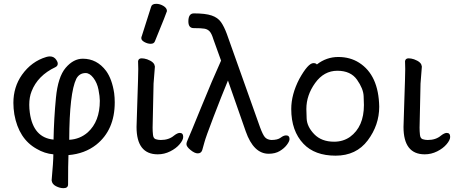

<svg xmlns="http://www.w3.org/2000/svg" viewBox="-20 -790 2374 1004"><path d="M342 -59Q398 -62 439 -98Q502 -155 502 -263Q502 -285 495 -321Q488 -357 468.5 -382.5Q449 -408 428 -408Q395 -408 379 -378Q343 -304 342 -59ZM312 194Q293 194 272.5 183.5Q252 173 250 153Q259 55 259 17Q213 13 171 -12Q78 -64 55 -192Q50 -223 50 -252Q50 -335 95 -399Q145 -469 222 -492Q232 -495 241 -495Q263 -495 275 -476Q282 -466 282 -457Q282 -445 270 -439Q177 -395 145 -312Q133 -282 133 -242Q133 -222 136 -200Q154 -70 260 -60Q262 -169 272.5 -278.5Q283 -388 323.5 -435.5Q364 -483 413 -483Q487 -483 535 -419Q566 -376 577 -303Q580 -279 580 -255Q580 -110 483 -33Q423 14 338 21Q336 69 336 174Q336 194 312 194Z M805 17Q694 17 694 -126L698 -254Q703 -397 703 -429L702 -470Q704 -485 721 -485Q733 -485 749 -480Q787 -466 789 -445L790 -442L783 -353L778 -122Q778 -104 780 -85Q782 -66 794.5 -62Q807 -58 821 -58Q863 -58 890 -81Q908 -95 920 -95Q938 -95 938 -74Q938 -58 919.5 -36Q901 -14 870 1.5Q839 17 805 17ZM768 -561Q752 -561 735.5 -570Q719 -579 719 -590Q719 -598 721 -600L770 -754Q774 -770 797 -770Q816 -770 834.5 -759Q853 -748 853 -732Q853 -728 790 -574Q785 -561 768 -561Z M1385 14Q1306 14 1265 -103L1172 -369Q1138 -287 1096.5 -178.5Q1055 -70 1049 -46Q1043 -22 1037.5 -5Q1032 12 1014 12Q998 12 976.5 -5.5Q955 -23 955 -36Q955 -46 963 -62.5Q971 -79 1031 -226.5Q1091 -374 1136 -473L1096 -584Q1087 -614 1076.5 -625.5Q1066 -637 1049.5 -640Q1033 -643 993 -643Q965 -643 965 -678Q965 -720 994 -720Q1054 -720 1086.5 -709Q1119 -698 1135.5 -674.5Q1152 -651 1166 -613L1340 -124Q1354 -86 1365 -73Q1376 -60 1398 -58Q1432 -58 1447.5 -70Q1463 -82 1476 -82Q1494 -82 1494 -63Q1494 -51 1480 -32.5Q1466 -14 1442.5 0Q1419 14 1385 14Z M1727 -49Q1774 -49 1810 -74Q1883 -127 1883 -241Q1883 -249 1881.5 -287.5Q1880 -326 1847 -373Q1814 -420 1744 -420Q1674 -420 1628 -356Q1582 -292 1582 -220Q1582 -214 1583.5 -171Q1585 -128 1623 -88.5Q1661 -49 1727 -49ZM1735 24Q1626 24 1567 -38Q1503 -105 1503 -220Q1503 -296 1545 -377Q1591 -460 1619 -460Q1632 -460 1637 -453Q1687 -492 1749 -492Q1811 -492 1858 -462Q1960 -397 1963 -232Q1963 -136 1903 -56Q1843 24 1735 24Z M2201 17Q2090 17 2090 -126L2094 -254Q2099 -397 2099 -429L2098 -470Q2100 -485 2117 -485Q2129 -485 2145 -480Q2183 -466 2185 -445L2186 -442L2179 -353L2174 -122Q2174 -104 2176 -85Q2178 -66 2190.5 -62Q2203 -58 2217 -58Q2259 -58 2286 -81Q2304 -95 2316 -95Q2334 -95 2334 -74Q2334 -58 2315.5 -36Q2297 -14 2266 1.5Q2235 17 2201 17Z"/></svg>

Font: ToneOZ-Pinyin-WenKai-Medium
Style: Medium
Weight: 700
Designer: Fontworks Inc.
Foundry: ToneOZ
Version: Version 0.240331